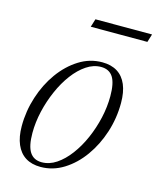

<svg xmlns="http://www.w3.org/2000/svg" viewBox="-99 -697 641 778"><g transform="rotate(15 221.0 -308.0)"><path d="M277.5 -464.5Q315 -464.5 340.8 -448.5Q366.5 -432.5 379.8 -401.2Q393 -370 393 -324.5Q393 -261 373.8 -201.2Q354.5 -141.5 320.5 -94Q286.5 -46.5 241.2 -18.2Q196 10 144.5 10Q107 10 81.2 -6.2Q55.5 -22.5 42 -54Q28.5 -85.5 28.5 -130.5Q28.5 -193.5 47.8 -253.2Q67 -313 101.2 -360.5Q135.5 -408 180.5 -436.2Q225.5 -464.5 277.5 -464.5ZM144 -9.5Q176 -9.5 205.5 -29.2Q235 -49 260.2 -82.8Q285.5 -116.5 304.2 -159.2Q323 -202 333.5 -248.5Q344 -295 344 -340Q344 -395 327.8 -420Q311.5 -445 277.5 -445Q246 -445 216.5 -425.2Q187 -405.5 161.8 -371.8Q136.5 -338 117.8 -295.2Q99 -252.5 88.2 -206Q77.5 -159.5 77.5 -115Q77.5 -60 94 -34.8Q110.5 -9.5 144 -9.5ZM194.5 -591.5 205 -625.5H442.5L432 -591.5Z"/></g></svg>

Font: Newsreader 36pt Light
Style: Italic
Weight: 300
Italic angle: -17°
Designer: Hugues Gentile
Foundry: Production Type
Version: Version 1.003